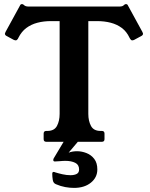

<svg xmlns="http://www.w3.org/2000/svg" viewBox="-20 -692 733 937"><path d="M565 -660Q570 -660 575.5 -661.5Q581 -663 587 -669Q590 -672 595 -672Q602 -672 605 -664L675 -536Q678 -530 678 -528Q678 -521 671 -517L634 -497Q631 -496 629 -495.5Q627 -495 625.2 -495Q620 -495 615.4 -502L612 -508Q598 -538 574.5 -555.5Q551 -573 520.5 -581Q490 -589 454 -589H411V-136Q411 -102 424 -77.5Q437 -53 471 -53H477Q490 -53 490 -40V-13Q490 0 477 0H206Q193 0 193 -13V-40Q193 -53 206 -53H211Q245 -53 258 -77.5Q271 -102 271 -136V-589H228Q193 -589 162.5 -581Q132 -573 108.5 -555.5Q85 -538 70 -508L67 -502Q62 -495 56.8 -495Q56 -495 53.5 -495.5Q51 -496 48 -497L11 -517Q4 -521 4 -528Q4 -530 7 -536L77 -664Q80 -672 87 -672Q92 -672 95 -669Q101 -663 107 -661.5Q113 -660 117 -660ZM306 -26Q308 -31 312 -33Q316 -35 321 -35H367Q379 -35 379 -27Q379 -23 375 -18L315 53Q333 46 356 46Q379 46 402 55Q425 64 440 83.5Q455 103 455 135Q455 174 423.5 199.5Q392 225 341 225Q321 225 298.5 221Q276 217 253 207Q240 202 237.5 186Q235 170 235 157Q235 147 241 147Q243 147 245.5 147.5Q248 148 249 149Q265 154 285 158.5Q305 163 324 163Q342 163 354 157Q366 151 366 135Q366 112 347 102.5Q328 93 299 93Q286 93 273 94.5Q260 96 248 96Q240 96 240 89Q240 87 240.5 85Q241 83 242 81Z"/></svg>

Font: Young Serif Light
Style: Regular
Weight: 300
Designer: Bastien Sozeau
Foundry: NBR — Bastien Sozeau
Version: Version 5.001